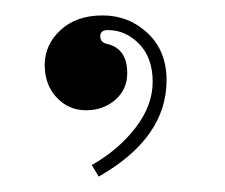

<svg xmlns="http://www.w3.org/2000/svg" viewBox="-20 -133 292 249"><path d="M196 -29Q196 46 108 96L99 81Q133 62 155.5 33Q178 4 178 -27Q178 -58 160.5 -76Q143 -94 120 -94Q110 -94 110 -86Q110 -78 119 -76Q145 -70 145 -38Q145 -17 129.5 -3.5Q114 10 91.5 10Q69 10 53.5 -6.5Q38 -23 38 -49Q38 -75 58.5 -94Q79 -113 113 -113Q147 -113 171.5 -90Q196 -67 196 -29Z"/></svg>

Font: Elsie Swash Caps
Style: Regular
Weight: 400
Designer: Alejandro Inler
Foundry: Alejandro Inler
Version: 1.003